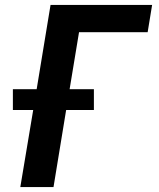

<svg xmlns="http://www.w3.org/2000/svg" viewBox="-20 -755 640 775"><path d="M62 0 114 -311H32V-395H128L184 -735H594L576 -625H299L261 -395H359V-383V-311H247L196 0Z"/></svg>

Font: Iosevka Curly XBdEx
Style: Italic
Weight: 800
Width: 7
Italic angle: -9°
Monospace: yes
Designer: Belleve Invis
Foundry: Belleve Invis
Version: Version 11.1.0; ttfautohint (v1.8.3)